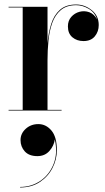

<svg xmlns="http://www.w3.org/2000/svg" viewBox="-20 -490 465 851"><path d="M71 131Q71 101.8 94 80.9Q117 60 150 60Q183.8 60 207.9 88.4Q232 116.8 232 176Q232 217 212.5 254.8Q193 292.6 156.5 316.8Q120 341 69 341V338.6Q119.8 338.6 159.6 311.1Q199.4 283.6 217.9 235.9Q236.4 188.2 223 128Q219.1 156.5 198.9 179.2Q178.6 202 145.6 202Q108.9 202 89.9 181.1Q71 160.2 71 131ZM18 -3H80.6V-457H18V-460H190.6V-297.9Q194.5 -344.5 206.9 -383.7Q219.2 -422.9 245.6 -446.4Q272 -470 317.6 -470Q355.1 -470 386.4 -445.1Q417.6 -420.2 417.6 -379Q417.6 -350 400.3 -329Q383 -308 350 -308Q320.8 -308 300.9 -324.7Q281 -341.4 281 -373Q281 -398.4 295.9 -415.2Q310.9 -432 332.6 -437.8Q354.4 -443.5 375.8 -435.8Q397.2 -428 410.2 -404.2Q399.8 -435.6 372.6 -451.3Q345.4 -467 317.6 -467Q275 -467 249.6 -445.4Q224.1 -423.9 211.4 -388.1Q198.8 -352.4 194.7 -309.2Q190.6 -266.1 190.6 -223V-3H253V0H18Z"/></svg>

Font: Bodoni* 72 Medium
Style: Regular
Weight: 500
Version: Version 1.002; ttfautohint (v0.97) -l 8 -r 50 -G 200 -x 14 -